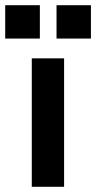

<svg xmlns="http://www.w3.org/2000/svg" viewBox="-62 -717 369 737"><path d="M60 -493H184V0H60ZM155 -697H287V-569H155ZM-42 -697H91V-569H-42Z"/></svg>

Font: Hanken Grotesk
Style: Bold
Weight: 700
Designer: Alfredo Marco Pradil
Foundry: Hanken Design Co.
Version: Version 3.014